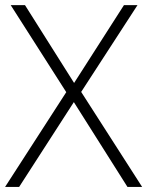

<svg xmlns="http://www.w3.org/2000/svg" viewBox="-20 -734 578 754"><path d="M298.8 -373 538.1 0H480.5L270 -333L55.2 0H0L240.2 -372.1L22 -713.9H78.1L271 -408.2L466.8 -713.9H520Z"/></svg>

Font: Open Sans Hebrew Light
Style: Regular
Weight: 300
Foundry: Ascender Corporation, Yanek Iontef
Version: Version 2.001;PS 002.001;hotconv 1.0.70;makeotf.lib2.5.58329